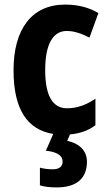

<svg xmlns="http://www.w3.org/2000/svg" viewBox="-20 -577 474 837"><path d="M359 128C359 79 325 48 273 37L285 9C328 5 364 -7 396 -31V-147C357 -120 317 -105 272 -105C210 -105 177 -159 177 -271C177 -383 210 -442 271 -442C303 -442 335 -431 370 -413L409 -520C370 -543 324 -557 264 -557C116 -557 39 -447 39 -271C39 -101 98 -12 212 7L180 80C228 85 253 101 253 127C253 150 237 161 210 161C193 161 172 159 154 154V231C173 237 198 240 227 240C317 240 359 198 359 128Z"/></svg>

Font: Noto Sans Arabic UI Cn
Style: Bold
Weight: 700
Width: 3
Designer: Monotype Design Team, Nadine Chahine and Nizar Qandah
Foundry: Monotype Imaging Inc.
Version: Version 2.010